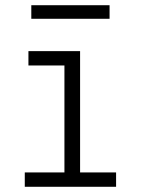

<svg xmlns="http://www.w3.org/2000/svg" viewBox="-20 -716 540 736"><path d="M75 0V-55H227V-465H89V-520H287V-55H425V0ZM100 -644V-696H400V-644Z"/></svg>

Font: Iosevka Light
Style: Regular
Weight: 300
Monospace: yes
Designer: Belleve Invis
Foundry: Belleve Invis
Version: Version 32.5.0; ttfautohint (v1.8.4)